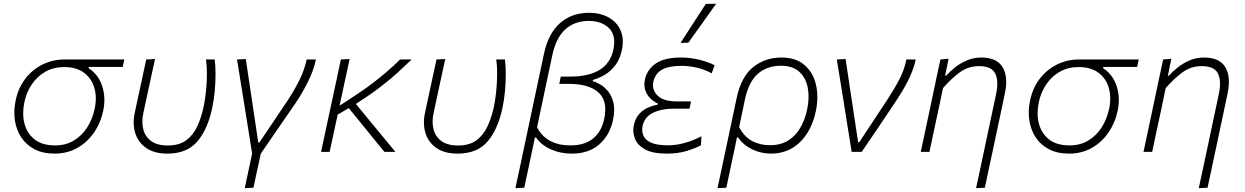

<svg xmlns="http://www.w3.org/2000/svg" viewBox="-20 -813 6664 1028"><path d="M272.5 9.5Q209.5 9.5 164.8 -14Q120 -37.5 93.8 -77.5Q67.5 -117.5 59.8 -168.2Q52 -219 63.5 -273.5Q77.5 -343 116.2 -392.5Q155 -442 209 -468.2Q263 -494.5 323.5 -494.5H645.5L637 -454.5H456L454.5 -448Q507 -414 527.2 -351.8Q547.5 -289.5 532.5 -219Q517.5 -151.5 481 -100Q444.5 -48.5 391.2 -19.5Q338 9.5 272.5 9.5ZM275 -34.5Q332.5 -34.5 375.8 -60.8Q419 -87 447 -131Q475 -175 486.5 -229Q500 -290 485.5 -341.2Q471 -392.5 430.2 -423.2Q389.5 -454 324 -454Q267 -454 223 -429Q179 -404 150.2 -361.2Q121.5 -318.5 110.5 -266Q97.5 -205 110.8 -152.2Q124 -99.5 164.8 -67Q205.5 -34.5 275 -34.5Z M876 9.5Q807 9.5 763.5 -20.2Q720 -50 704.2 -100.2Q688.5 -150.5 702 -211.5Q706.5 -232.5 710.2 -250.2Q714 -268 718 -286Q730 -343 741 -392.5Q752 -442 763 -494.5L810 -497Q790.5 -408 774.2 -332.2Q758 -256.5 747 -205Q737.5 -160.5 747 -121.5Q756.5 -82.5 788.8 -58.2Q821 -34 879 -34Q939 -34 976.8 -61.8Q1014.5 -89.5 1036.2 -136.5Q1058 -183.5 1070.5 -242Q1078 -278 1082.8 -324Q1087.5 -370 1087.8 -415.2Q1088 -460.5 1083 -494.5H1129.5Q1134 -460 1134 -414.8Q1134 -369.5 1129.5 -322.2Q1125 -275 1116 -234Q1092 -120.5 1036.5 -55.5Q981 9.5 876 9.5Z M1290.5 194.5Q1300 148.5 1309.8 103.5Q1319.5 58.5 1330 9Q1322 -41 1314 -90.5Q1306 -140 1298.5 -187.5L1284.5 -275Q1275.5 -330 1266.8 -385Q1258 -440 1249 -494.5L1296 -497Q1306.5 -426.5 1319.2 -342Q1332 -257.5 1343 -183L1362.5 -50.5H1369Q1408.5 -109 1446.5 -165.5Q1484.5 -222 1523 -279.5Q1558.5 -334 1584.5 -387Q1610.5 -440 1622 -494.5H1671.5Q1659 -435 1628.2 -373.8Q1597.5 -312.5 1562.5 -261Q1516 -194 1469.8 -126.5Q1423.5 -59 1376.5 9.5Q1365.5 59 1356.2 102Q1347 145 1337 192Z M1699 0Q1711 -55.5 1722 -107.5Q1733 -159.5 1746.5 -221L1757 -270Q1770.5 -332 1781.8 -385.2Q1793 -438.5 1805 -494.5L1852 -497Q1836 -423.5 1822.2 -359.5Q1808.5 -295.5 1798 -247L1856 -285Q1946.5 -343 2012 -396.5Q2077.5 -450 2122 -494.5H2184Q2149.5 -461 2109.8 -424.8Q2070 -388.5 2016 -347Q1962 -305.5 1885.5 -256.5L1963.5 -161.5Q1994 -125 2028.5 -83Q2063 -41 2097 0H2038Q2009.5 -35 1982 -68.8Q1954.5 -102.5 1925 -139L1847.5 -234L1788 -199.5Q1776.5 -146 1766.2 -98.5Q1756 -51 1745 0Z M2430 9.5Q2361 9.5 2317.5 -20.2Q2274 -50 2258.2 -100.2Q2242.5 -150.5 2256 -211.5Q2260.5 -232.5 2264.2 -250.2Q2268 -268 2272 -286Q2284 -343 2295 -392.5Q2306 -442 2317 -494.5L2364 -497Q2344.5 -408 2328.2 -332.2Q2312 -256.5 2301 -205Q2291.5 -160.5 2301 -121.5Q2310.5 -82.5 2342.8 -58.2Q2375 -34 2433 -34Q2493 -34 2530.8 -61.8Q2568.5 -89.5 2590.2 -136.5Q2612 -183.5 2624.5 -242Q2632 -278 2636.8 -324Q2641.5 -370 2641.8 -415.2Q2642 -460.5 2637 -494.5H2683.5Q2688 -460 2688 -414.8Q2688 -369.5 2683.5 -322.2Q2679 -275 2670 -234Q2646 -120.5 2590.5 -55.5Q2535 9.5 2430 9.5Z M2739.5 194.5Q2751.5 138.5 2763 85.5Q2774.5 32.5 2787 -28L2892 -523Q2915.5 -633.5 2978.2 -689Q3041 -744.5 3134 -744.5Q3194 -744.5 3238.2 -720Q3282.5 -695.5 3302.5 -650.5Q3322.5 -605.5 3309.5 -544.5Q3299 -496 3274.5 -463.8Q3250 -431.5 3218.5 -412.8Q3187 -394 3155 -385.5L3153.5 -378.5Q3171.5 -374 3194.5 -360.5Q3217.5 -347 3237 -322.5Q3256.5 -298 3265 -260.5Q3273.5 -223 3262 -170Q3244.5 -88.5 3188.2 -39.5Q3132 9.5 3041 9.5Q2980.5 9.5 2929 -13.5Q2877.5 -36.5 2850 -77H2844L2833.5 -27Q2821 32.5 2810 84.2Q2799 136 2787 192ZM3033.5 -34.5Q3111.5 -34.5 3156.5 -72.2Q3201.5 -110 3215.5 -178.5Q3235 -273.5 3183.5 -318.8Q3132 -364 3025 -364H2974.5L2982.5 -403H3032Q3234 -403 3264 -547.5Q3280 -624 3240.5 -662.5Q3201 -701 3132 -701Q3057 -701 3007 -656Q2957 -611 2937 -516.5L2855.5 -131.5Q2882 -81 2927.2 -57.8Q2972.5 -34.5 3033.5 -34.5Z M3550 9.5Q3473 9.5 3432.2 -14Q3391.5 -37.5 3378.8 -72.2Q3366 -107 3373.5 -141.5Q3381.5 -179.5 3402.2 -202.5Q3423 -225.5 3449.8 -237Q3476.5 -248.5 3501.5 -253L3502.5 -259Q3484.5 -266 3465.5 -283Q3446.5 -300 3436.2 -326.2Q3426 -352.5 3433 -387Q3444.5 -440.5 3490.8 -472.8Q3537 -505 3626.5 -505Q3677.5 -505 3727.8 -492.2Q3778 -479.5 3806 -463.5L3790.5 -420.5Q3751.5 -442 3709 -451.2Q3666.5 -460.5 3628.5 -460.5Q3562 -460.5 3525 -440.2Q3488 -420 3478 -374.5Q3469.5 -333 3500.5 -301.5Q3531.5 -270 3605 -270H3680L3671.5 -231H3583Q3521.5 -231 3476.2 -209Q3431 -187 3420.5 -138.5Q3415 -111.5 3424.5 -87.8Q3434 -64 3465.2 -49.5Q3496.5 -35 3556 -35Q3603.5 -35 3650.5 -49Q3697.5 -63 3735.5 -83.5L3733 -35Q3705.5 -20 3658.2 -5.2Q3611 9.5 3550 9.5ZM3623.5 -583Q3658 -636.5 3691.8 -688.5Q3725.5 -740.5 3759 -792L3814.5 -793Q3777 -740.5 3740 -688.5Q3703 -636.5 3665.5 -584.5Z M3821.5 194.5Q3833.5 138.5 3845 85.5Q3856.5 32.5 3869 -28L3923.5 -285Q3948 -402.5 4012.5 -453.8Q4077 -505 4163.5 -505Q4241 -505 4287.2 -465Q4333.5 -425 4348.8 -360Q4364 -295 4348.5 -219.5Q4326 -112.5 4262.8 -51.5Q4199.5 9.5 4108.5 9.5Q4054.5 9.5 4007 -13.5Q3959.5 -36.5 3932 -77H3925.5L3915.5 -27Q3903 32.5 3891.8 84.2Q3880.5 136 3869 192ZM4103 -35.5Q4159.5 -35.5 4199.8 -60.5Q4240 -85.5 4265 -128.8Q4290 -172 4301.5 -226.5Q4315 -290 4304.8 -343.5Q4294.5 -397 4259 -429Q4223.5 -461 4161 -461Q4087.5 -461 4038 -418.2Q3988.5 -375.5 3968 -278.5L3937.5 -132.5Q3964 -81.5 4006.2 -58.5Q4048.5 -35.5 4103 -35.5Z M4540 0Q4532.5 -46 4524.8 -94.2Q4517 -142.5 4510 -186.5L4496 -275Q4487 -329.5 4478.2 -385Q4469.5 -440.5 4460.5 -494.5L4507.5 -497Q4518.5 -422.5 4532.5 -329.5Q4546.5 -236.5 4559.5 -151L4574.5 -52H4581L4733 -282.5Q4771.5 -341.5 4796.8 -390.8Q4822 -440 4833 -494.5H4883Q4870 -435 4840 -377.5Q4810 -320 4772 -264Q4728 -198 4683.5 -132Q4639 -66 4594 0Z M5206 194.5Q5217 144.5 5230.8 79.2Q5244.5 14 5260 -58.5Q5273 -120 5286.5 -183.5Q5300 -247 5313 -308Q5328.5 -381 5308.2 -420Q5288 -459 5222 -459Q5163.5 -459 5117.5 -424.8Q5071.5 -390.5 5029 -341.5L5003.5 -220Q4990.5 -159.5 4979.2 -107.8Q4968 -56 4956.5 0H4910Q4922 -56 4933 -108Q4944 -160 4957 -220.5L4967.5 -270.5Q4977 -316 4989.2 -373.8Q5001.5 -431.5 5015 -494.5L5059 -498.5L5040.5 -408H5046.5Q5063 -427.5 5091 -450.2Q5119 -473 5155.5 -489Q5192 -505 5235 -505Q5316 -505 5347.8 -453.8Q5379.5 -402.5 5360 -311.5Q5349 -259 5339.8 -215.5Q5330.5 -172 5323.5 -139.5L5305.5 -54Q5292.5 7 5279.2 68.5Q5266 130 5253 192Z M5704 9.5Q5641 9.5 5596.2 -14Q5551.5 -37.5 5525.2 -77.5Q5499 -117.5 5491.2 -168.2Q5483.5 -219 5495 -273.5Q5509 -343 5547.8 -392.5Q5586.5 -442 5640.5 -468.2Q5694.5 -494.5 5755 -494.5H6077L6068.5 -454.5H5887.5L5886 -448Q5938.5 -414 5958.8 -351.8Q5979 -289.5 5964 -219Q5949 -151.5 5912.5 -100Q5876 -48.5 5822.8 -19.5Q5769.5 9.5 5704 9.5ZM5706.5 -34.5Q5764 -34.5 5807.2 -60.8Q5850.5 -87 5878.5 -131Q5906.5 -175 5918 -229Q5931.5 -290 5917 -341.2Q5902.5 -392.5 5861.8 -423.2Q5821 -454 5755.5 -454Q5698.5 -454 5654.5 -429Q5610.5 -404 5581.8 -361.2Q5553 -318.5 5542 -266Q5529 -205 5542.2 -152.2Q5555.5 -99.5 5596.2 -67Q5637 -34.5 5706.5 -34.5Z M6398.5 194.5Q6409.5 144.5 6423.2 79.2Q6437 14 6452.5 -58.5Q6465.5 -120 6479 -183.5Q6492.5 -247 6505.5 -308Q6521 -381 6500.8 -420Q6480.5 -459 6414.5 -459Q6356 -459 6310 -424.8Q6264 -390.5 6221.5 -341.5L6196 -220Q6183 -159.5 6171.8 -107.8Q6160.5 -56 6149 0H6102.5Q6114.5 -56 6125.5 -108Q6136.5 -160 6149.5 -220.5L6160 -270.5Q6169.5 -316 6181.8 -373.8Q6194 -431.5 6207.5 -494.5L6251.5 -498.5L6233 -408H6239Q6255.5 -427.5 6283.5 -450.2Q6311.5 -473 6348 -489Q6384.5 -505 6427.5 -505Q6508.5 -505 6540.2 -453.8Q6572 -402.5 6552.5 -311.5Q6541.5 -259 6532.2 -215.5Q6523 -172 6516 -139.5L6498 -54Q6485 7 6471.8 68.5Q6458.5 130 6445.5 192Z"/></svg>

Font: Commissioner ExtraLight
Style: Italic
Weight: 200
Italic angle: -12°
Designer: Kostas Bartsokas
Foundry: Kostas Bartsokas
Version: Version 1.000; ttfautohint (v1.8.3)